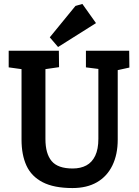

<svg xmlns="http://www.w3.org/2000/svg" viewBox="-20 -948 703 972"><path d="M347 4Q253 4 196 -25.5Q139 -55 114 -109.5Q89 -164 89 -241V-598L24 -607V-691H278L279 -608L210 -598V-244Q210 -170 241.5 -132.5Q273 -95 348 -95Q388 -95 417 -110.5Q446 -126 462 -159.5Q478 -193 478 -245V-599L415 -607V-691H634L635 -606L576 -593V-241Q576 -166 549 -110.5Q522 -55 471 -25.5Q420 4 347 4ZM274 -710 232 -759 362 -918 397 -928 466 -831Z"/></svg>

Font: Kreon Light SemiBold
Style: Regular
Weight: 600
Version: Version 2.002